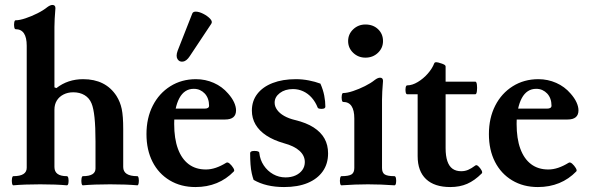

<svg xmlns="http://www.w3.org/2000/svg" viewBox="-20 -745 2385 776"><path d="M34 4Q30 4 28.5 -5.1Q27 -14.2 28.5 -23.6Q30 -33 34 -33Q88 -33 88 -67V-560Q88 -627 43 -627Q39 -627 37.5 -636Q36 -645 37.5 -654Q39 -663 43 -663Q59 -663 83 -671Q107 -679 131 -691Q155 -703 171 -716Q183 -725 192 -725Q204 -725 204 -712Q202 -685 201 -669Q200 -653 200 -636V-392L208 -389Q231 -407 258 -416Q285 -425 316 -425Q407 -425 451 -357Q466 -333 472 -304.5Q478 -276 478 -223V-70Q478 -33 535 -33Q539 -33 540.5 -23.8Q542 -14.5 540.5 -5.2Q539 4 535 4Q513 2 486 1Q459 0 425 0Q391 0 364.3 1Q337.7 2 315 4Q311 4 309.5 -4.9Q308 -13.8 309.5 -23.4Q311 -33 315 -33Q366 -33 366 -64V-173Q366 -232 362 -270Q358 -308 350 -327Q341 -349 321.7 -360.5Q302.4 -372 276.2 -372Q254 -372 236.5 -363Q219 -354 209.5 -338.4Q200 -322.8 200 -301.9V-70Q200 -33 250 -33Q255 -33 256.5 -23.4Q258 -13.8 256.5 -4.9Q255 4 250 4Q228.4 2 202.2 1Q176 0 142.5 0Q109 0 82.5 1Q56 2 34 4Z M770 11Q711 11 666 -16Q621 -43 596.5 -91Q572 -139 572 -203Q572 -268 597.5 -318Q623 -368 668.5 -396.5Q714 -425 772 -425Q810 -425 844 -410Q878 -395 902 -367Q918 -349 926 -331.5Q934 -314 934 -299Q934 -262 890 -262H649V-306H807Q825 -306 825 -318Q825 -333 820.5 -345.5Q816 -358 807.5 -367Q799 -376 788 -381Q777 -386 763 -386Q744 -386 729.5 -376.5Q715 -367 705 -348.5Q695 -330 689.5 -303.5Q684 -277 684 -244Q684 -185 699 -144Q714 -103 742.5 -81.5Q771 -60 812 -60Q832 -60 852.5 -67Q873 -74 894 -87Q900 -91 908.5 -83.5Q917 -76 923 -66Q929 -56 925 -52Q895 -21 856 -5Q817 11 770 11ZM747 -518Q734 -498 719.5 -496Q705 -494 697.5 -506Q690 -518 698 -540L757 -690Q760 -698 771 -698Q784 -698 801 -689.5Q818 -681 829 -669.5Q840 -658 834 -649Z M1128 11Q1055 11 1005 -18Q1001 -29 997.5 -44.5Q994 -60 992.5 -80.5Q991 -101 991 -126Q991 -135 1008 -135Q1028 -135 1028 -127Q1031 -99 1046 -76.5Q1061 -54 1084 -41Q1107 -28 1134 -28Q1157 -28 1174.5 -36Q1192 -44 1202 -58Q1212 -72 1212 -90Q1212 -116 1190.5 -135.5Q1169 -155 1128 -166Q1086 -178 1057 -197Q1028 -216 1013 -241.5Q998 -267 998 -298Q998 -337 1020 -365.5Q1042 -394 1082 -409.5Q1122 -425 1176 -425Q1202 -425 1228 -420Q1254 -415 1275 -407Q1286 -382 1290.5 -358.5Q1295 -335 1295 -314Q1295 -305 1280 -305Q1266 -305 1264 -310Q1255 -333 1240 -350Q1225 -367 1205.5 -376Q1186 -385 1164 -385Q1132 -385 1111 -369Q1090 -353 1090 -330Q1090 -315 1100 -301Q1110 -287 1128.5 -276.5Q1147 -266 1172 -260Q1218 -249 1247.5 -230Q1277 -211 1291.5 -185Q1306 -159 1306 -125Q1306 -83 1284.5 -52.5Q1263 -22 1223.5 -5.5Q1184 11 1128 11Z M1360 4Q1356 4 1354.5 -5Q1353 -14 1354.5 -23.5Q1356 -33 1360 -33Q1389 -33 1400.5 -40Q1412 -47 1412 -66V-266Q1412 -333 1367 -333Q1363 -333 1361.5 -342Q1360 -351 1361.5 -360Q1363 -369 1367 -369Q1383 -369 1407 -377Q1431 -385 1455 -397Q1479 -409 1495 -422Q1507 -431 1516 -431Q1528 -431 1528 -418Q1526 -391 1525 -375Q1524 -359 1524 -342V-66Q1524 -47 1535 -40Q1546 -33 1574 -33Q1579 -33 1580.5 -23.5Q1582 -14 1580.5 -5Q1579 4 1574 4Q1547 2 1520.5 1Q1494 0 1467 0Q1441 0 1414.5 1Q1388 2 1360 4ZM1457 -512Q1428 -512 1407.5 -531.5Q1387 -551 1387 -579Q1387 -607 1407.5 -626.5Q1428 -646 1457 -646Q1488 -646 1508 -627Q1528 -608 1528 -579Q1528 -551 1507.5 -531.5Q1487 -512 1457 -512Z M1800 11Q1736 11 1702 -21Q1668 -53 1668 -114V-364H1626Q1621 -364 1619.5 -373Q1618 -382 1619.5 -391Q1621 -400 1626 -400Q1646 -400 1668.5 -413.5Q1691 -427 1709 -447.5Q1727 -468 1735 -489Q1737 -494 1744 -493.5Q1751 -493 1759 -490Q1767 -488 1774 -484.5Q1781 -481 1781 -476V-415H1901Q1906 -415 1907.5 -402.5Q1909 -390 1907.5 -377Q1906 -364 1901 -364H1781V-146Q1781 -115 1788 -94Q1795 -73 1809 -63Q1823 -53 1844 -53Q1859 -53 1872 -58.5Q1885 -64 1901 -76Q1906 -80 1913.5 -73Q1921 -66 1926 -57Q1931 -48 1927 -44Q1898 -15 1868 -2Q1838 11 1800 11Z M2154 11Q2095 11 2050 -16Q2005 -43 1980.5 -91Q1956 -139 1956 -203Q1956 -268 1981.5 -318Q2007 -368 2052.5 -396.5Q2098 -425 2156 -425Q2194 -425 2228 -410Q2262 -395 2286 -367Q2302 -349 2310 -331.5Q2318 -314 2318 -299Q2318 -262 2274 -262H2033V-306H2191Q2209 -306 2209 -318Q2209 -333 2204.5 -345.5Q2200 -358 2191.5 -367Q2183 -376 2172 -381Q2161 -386 2147 -386Q2128 -386 2113.5 -376.5Q2099 -367 2089 -348.5Q2079 -330 2073.5 -303.5Q2068 -277 2068 -244Q2068 -185 2083 -144Q2098 -103 2126.5 -81.5Q2155 -60 2196 -60Q2216 -60 2236.5 -67Q2257 -74 2278 -87Q2284 -91 2292.5 -83.5Q2301 -76 2307 -66Q2313 -56 2309 -52Q2279 -21 2240 -5Q2201 11 2154 11Z"/></svg>

Font: Junicode VF
Style: Regular
Weight: 400
Designer: Peter S. Baker
Version: Version 2.213